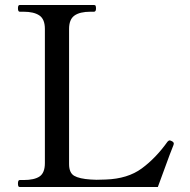

<svg xmlns="http://www.w3.org/2000/svg" viewBox="-20 -750 762 770"><path d="M59 0Q55 0 53.5 -3.5Q52 -7 52 -14Q52 -28 59 -28H74Q118 -28 139 -42.5Q160 -57 160 -96V-634Q160 -673 138 -688Q116 -703 74 -703H59Q52 -703 52 -717Q52 -730 59 -730H357Q362 -730 363.5 -726.5Q365 -723 365 -716Q365 -703 357 -703H343Q300 -703 278.5 -687.5Q257 -672 257 -634V-92Q257 -57 277.5 -45Q298 -33 344 -30L367 -29L404 -30Q492 -33 548.5 -74.5Q605 -116 652 -182Q657 -187 660 -187Q663 -187 669 -184Q677 -180 677 -174L676 -169L660 -128Q620 -20 613 0Z"/></svg>

Font: Shippori Mincho Medium
Style: Regular
Weight: 500
Designer: FONTDASU
Foundry: FONTDASU / Google Inc. / but / Adobe
Version: Version 3.110; ttfautohint (v1.8.3)